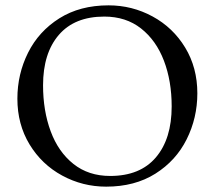

<svg xmlns="http://www.w3.org/2000/svg" viewBox="-20 -684 803 718"><path d="M45 -315Q45 -407 85 -487Q125 -567 202 -615.5Q279 -664 386 -664Q474 -664 550.5 -622.5Q627 -581 672.5 -506Q718 -431 718 -335Q718 -243 678 -163Q638 -83 561 -34.5Q484 14 377 14Q289 14 212.5 -27.5Q136 -69 90.5 -144Q45 -219 45 -315ZM622 -286Q622 -381 593 -457Q564 -533 507.5 -577.5Q451 -622 370 -622Q259 -622 200 -553.5Q141 -485 141 -365Q141 -270 169.5 -193Q198 -116 254.5 -71Q311 -26 392 -26Q504 -26 563 -95.5Q622 -165 622 -286Z"/></svg>

Font: EB Garamond
Style: Regular
Weight: 400
Designer: Georg Duffner and Octavio Pardo
Foundry: Georg Duffner
Version: Version 1.000; ttfautohint (v1.6)